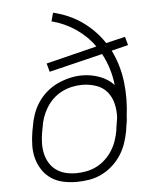

<svg xmlns="http://www.w3.org/2000/svg" viewBox="-53 -781 706 836"><g transform="rotate(-5 300.0 -363.5)"><path d="M248 8Q219 8 190.5 2Q162 -4 138.5 -19.5Q115 -35 99.5 -58.5Q84 -82 76.5 -109Q69 -136 69.5 -166Q70 -196 75 -226L79 -247Q83 -274 92 -300.5Q101 -327 117 -351.5Q133 -376 155.5 -395.5Q178 -415 204 -427Q230 -439 257 -445.5Q284 -452 312 -452Q351 -452 388 -438.5Q425 -425 450 -398Q446 -435 435 -470.5Q424 -506 407 -537L173 -480L163 -517L385 -572Q369 -595 348.5 -615Q328 -635 304.5 -651Q281 -667 254.5 -679Q228 -691 200 -698L210 -735Q244 -727 276 -713Q308 -699 335.5 -679.5Q363 -660 387 -635.5Q411 -611 429 -583L513 -603L523 -566L450 -548Q466 -516 476.5 -480.5Q487 -445 491.5 -407.5Q496 -370 495.5 -332Q495 -294 490 -256Q490 -245 488.5 -235Q487 -225 485 -215L482 -194Q477 -167 468 -140.5Q459 -114 443 -89.5Q427 -65 405 -45.5Q383 -26 357 -13.5Q331 -1 303 3.5Q275 8 248 8ZM249 -30Q272 -30 295 -34.5Q318 -39 339 -49.5Q360 -60 378 -77Q396 -94 408.5 -114Q421 -134 428.5 -156Q436 -178 440 -201L441 -211Q443 -222 444.5 -233Q446 -244 448 -254Q450 -286 443 -316Q436 -346 417.5 -368.5Q399 -391 369.5 -401Q340 -411 309 -411Q286 -411 263.5 -406Q241 -401 220 -390.5Q199 -380 181.5 -363.5Q164 -347 151.5 -326.5Q139 -306 131.5 -284.5Q124 -263 121 -240L117 -219Q113 -196 112.5 -172.5Q112 -149 117 -127Q122 -105 133.5 -86Q145 -67 163 -54Q181 -41 203.5 -35.5Q226 -30 249 -30Z"/></g></svg>

Font: Iosevka Etoile XLtObl
Style: Regular
Weight: 200
Italic angle: -9°
Designer: Belleve Invis
Foundry: Belleve Invis
Version: Version 15.5.2; ttfautohint (v1.8.4)